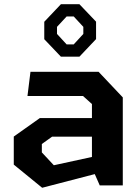

<svg xmlns="http://www.w3.org/2000/svg" viewBox="-20 -872 660 903"><path d="M412.4 -83.4V-382.7L370.4 -420.6H109.2L123.3 -534.2H443.8L557.5 -413.9V0H449.1ZM44.8 -97.8V-229.8L167.6 -316.8H456.5V-229.2H225L176.8 -194.8V-155.2L233.2 -94.8L456.5 -143.4V-61.2L178.3 11.1ZM188.2 -687.6V-769.6L266.5 -852.2H353.5L431.8 -770.1V-688.1L353.5 -605.4H266.5ZM293.3 -663.2H326.7L371.9 -712.4V-745.7L326.7 -794.5H293.3L248.1 -745.7V-712.4Z"/></svg>

Font: Monaspace Krypton Var ExLight
Style: Regular
Weight: 200
Designer: Riley Cran and the Lettermatic Team
Version: Version 1.200 (Monaspace Krypton Var)